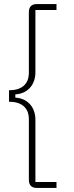

<svg xmlns="http://www.w3.org/2000/svg" viewBox="-20 -780 362 938"><path d="M256 138V109H153V-195C153 -257 114 -300 55 -303V-319C114 -322 153 -365 153 -427V-731H256V-760H159C134 -760 121 -746 121 -721V-425C121 -366 83 -339 24 -339V-283C83 -283 121 -256 121 -197V99C121 124 134 138 159 138Z"/></svg>

Font: IBM Plex Thai ExtraLight
Style: Regular
Weight: 200
Designer: Mike Abbink, Paul van der Laan, Pieter van Rosmalen, Ben Mitchell, Mark Frömberg
Foundry: Bold Monday
Version: Version 1.0